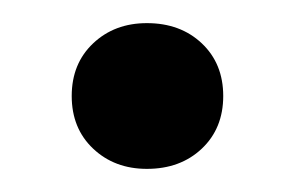

<svg xmlns="http://www.w3.org/2000/svg" viewBox="-20 -134 260 166"><path d="M107 12Q79 12 60.5 -5.5Q42 -23 42 -51Q42 -79 60.5 -96.5Q79 -114 107 -114Q136 -114 154.5 -96.5Q173 -79 173 -51Q173 -23 154.5 -5.5Q136 12 107 12Z"/></svg>

Font: Junicode Cond Medium
Style: Regular
Weight: 500
Width: 3
Designer: Peter S. Baker
Version: Version 2.201